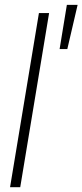

<svg xmlns="http://www.w3.org/2000/svg" viewBox="-20 -782 344 802"><path d="M185.1 -727.5 64.5 0H22L142.6 -727.5ZM229 -577.1 259.3 -761.7H304.2L261.2 -577.1Z"/></svg>

Font: Inter Display Extra Light
Style: Italic
Weight: 200
Italic angle: -9.39999°
Designer: Rasmus Andersson
Foundry: rsms
Version: Version 4.000;git-4fc901f